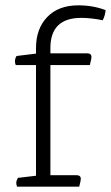

<svg xmlns="http://www.w3.org/2000/svg" viewBox="-20 -700 416 720"><path d="M277 0H44Q41 -8 41 -14Q41 -22 47 -33L115 -41V-456H39Q36 -464 36 -470Q36 -480 42 -490L115 -499V-520Q115 -592 157 -636Q199 -680 274 -680Q329 -680 376 -662Q374 -640 365 -624Q347 -628 325 -630.5Q303 -633 285 -633Q169 -633 169 -520V-500H307Q323 -500 323 -486Q323 -480 319 -465L317 -456H169V-43H267Q283 -43 283 -29Q283 -23 279 -8Z"/></svg>

Font: Scope One
Style: Regular
Weight: 400
Designer: Dalton Maag Ltd
Foundry: Dalton Maag Ltd
Version: Version 1.001; ttfautohint (v1.4.1) -l 11 -r 50 -G 50 -x 14 